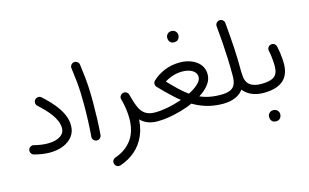

<svg xmlns="http://www.w3.org/2000/svg" viewBox="-106 -940 2431 1511"><g transform="rotate(-15 1110.0 -184.5)"><path d="M48 -29.7Q44.8 -15.3 52.7 -2Q60.6 11.4 75.3 14.7Q108.9 23.5 140.1 28.1Q171.4 32.7 200.2 32.7Q262.3 32.7 310.9 12.8Q359.5 -7.1 387.4 -43.5Q415.3 -79.9 415.3 -130.2Q415.3 -169.7 401.4 -206.7Q387.5 -243.7 363.8 -278.1Q340.1 -312.6 310.4 -344Q280.6 -375.5 248.7 -404.1Q237 -414.5 221.8 -413.2Q206.7 -411.9 196.5 -400.7Q186.9 -389.6 187.5 -374.3Q188 -359 199.4 -348.9Q223.9 -327 249 -301.2Q274 -275.5 295 -247.3Q315.9 -219.1 328.6 -189.2Q341.3 -159.4 341.3 -129.2Q341.3 -88.2 304 -64.6Q266.7 -41 204.6 -41Q179.8 -41 150.3 -44.9Q120.7 -48.8 91.9 -56.8Q77.2 -60.2 64.3 -52.1Q51.3 -43.9 48 -29.7Z M535.2 -564.5Q543.3 -503.5 548.1 -458.2Q552.9 -412.8 554.9 -368.4Q556.9 -324 556.9 -266.1Q556.9 -202.2 554.4 -132.9Q551.9 -63.6 546.7 -3.4Q545.3 11.6 555.2 23.1Q565.2 34.6 580.1 36Q595.3 37.4 606.9 27.4Q618.6 17.3 620 2.4Q625.2 -58.3 627.6 -128.1Q629.9 -197.8 629.9 -262.8Q629.9 -323.5 627.8 -370.8Q625.7 -418.1 620.8 -465.5Q616 -512.8 607.8 -574.2Q605.8 -589.1 593.7 -598.4Q581.6 -607.6 566.7 -605.7Q551.7 -603.7 542.4 -591.6Q533.2 -579.5 535.2 -564.5Z M873.1 -270.5Q861.9 -266.4 854 -255Q846.1 -243.6 850.3 -227.2Q873.4 -140 873.4 -68.4Q873.4 40.6 823.5 107.5Q773.6 174.4 687.3 203.4Q675 207.5 667.2 220Q659.4 232.5 664.5 249.6Q668.4 262.6 681.7 270.6Q695.1 278.5 711.1 273.3Q781.7 249.6 834.6 203.4Q887.4 157.2 916.7 89.1Q946 20.9 946 -68.4Q946 -151.2 921.3 -245.4Q919.2 -254.6 912.2 -261.8Q905.2 -268.9 895.1 -271.9Q885 -274.8 873.1 -270.5ZM850 -228Q864.6 -178.3 883 -134.3Q901.4 -90.3 927.7 -56.9Q954 -23.4 991.9 -4.4Q1029.7 14.5 1083 14.5H1083.5Q1098.9 14.5 1109.4 3.8Q1119.8 -7 1119.8 -22Q1119.8 -37.4 1109.4 -47.9Q1098.9 -58.5 1083.5 -58.5H1083Q1043.8 -58.5 1017.7 -70.5Q991.6 -82.5 974.4 -106.2Q957.3 -129.9 945.1 -164.7Q932.9 -199.5 921.5 -244.7Q917.7 -259.1 904.8 -267.5Q892 -275.8 877.4 -272.1Q867.7 -269.8 860.3 -262.8Q852.8 -255.7 849.8 -246.6Q846.7 -237.5 850 -228Z M1046.7 -22Q1046.7 -7 1057.6 3.8Q1068.5 14.5 1083.5 14.5Q1124.3 14.5 1174.9 6.6Q1225.5 -1.4 1278.9 -16.8Q1332.3 -32.2 1382 -54.3Q1431.6 -76.5 1471.3 -105Q1511 -133.5 1534.5 -167.8Q1558 -202.1 1558 -241.4Q1558 -277.6 1542.6 -304.9Q1527.2 -332.2 1500.5 -350.8Q1473.9 -369.4 1440.1 -378.8Q1406.2 -388.2 1369.6 -388.2Q1301.1 -388.2 1242.4 -363.7Q1183.7 -339.1 1143.9 -299.7Q1133.2 -288.5 1134.5 -273.3Q1135.7 -258.1 1146.7 -247.9Q1157.9 -238 1171.9 -240.1Q1186 -242.1 1198.4 -250.7Q1234.2 -281 1278.6 -297.6Q1323.1 -314.3 1367 -314.3Q1420.6 -314.3 1452.4 -294Q1484.2 -273.7 1484.2 -241Q1484.2 -214 1457.4 -187.5Q1430.7 -160.9 1386.7 -137.7Q1342.8 -114.5 1289.7 -96.7Q1236.6 -78.9 1182.8 -68.7Q1129 -58.5 1083.5 -58.5Q1068.5 -58.5 1057.6 -47.9Q1046.7 -37.4 1046.7 -22ZM1142.6 -252Q1198.1 -193.6 1251.2 -144.8Q1304.3 -96 1360 -60.4Q1415.8 -24.7 1478.9 -5.1Q1542 14.5 1617.2 14.5H1617.7Q1633.1 14.5 1643.6 3.8Q1654 -7 1654 -22Q1654 -37.4 1643.6 -47.9Q1633.1 -58.5 1617.7 -58.5H1617.2Q1551.9 -58.5 1499.1 -73Q1446.3 -87.6 1399.1 -117.2Q1352 -146.9 1304 -192.2Q1256 -237.5 1200 -298.5Q1189.8 -310 1174.8 -311.7Q1159.9 -313.5 1148.1 -303.9Q1136.8 -294.8 1134.6 -279.1Q1132.4 -263.5 1142.6 -252ZM1324.9 -600.7Q1324.9 -590 1328.2 -580.2Q1332 -569.5 1341.7 -561.2Q1351.4 -552.9 1369.6 -552.9Q1387.8 -552.9 1397.9 -560.8Q1407.9 -568.7 1411.8 -579.6Q1415.8 -590.6 1415.8 -600.1Q1415.8 -612.6 1408.6 -623.8Q1403.1 -632.4 1393.4 -638.1Q1383.8 -643.8 1370 -643.8Q1349.5 -643.8 1337.2 -630.5Q1324.9 -617.1 1324.9 -600.7Z M1581.2 -22Q1581.2 -7 1591.9 3.8Q1602.7 14.5 1617.7 14.5Q1678.7 14.5 1723.8 -7Q1768.9 -28.5 1793.8 -71.8Q1818.7 -115.1 1818.7 -180.2Q1818.7 -294.7 1812.9 -391.9Q1807 -489.2 1797.2 -594.8Q1795.7 -610 1783.9 -619.7Q1772.2 -629.4 1757.2 -627.8Q1742.2 -626.2 1732.5 -614.6Q1722.7 -602.9 1724.2 -587.8Q1731.1 -517.6 1735.7 -452.9Q1740.4 -388.2 1743 -321.7Q1745.7 -255.3 1745.7 -180.2Q1745.7 -134.5 1732.8 -107.8Q1719.9 -81.2 1691.8 -69.8Q1663.8 -58.5 1617.7 -58.5Q1602.7 -58.5 1591.9 -47.9Q1581.2 -37.4 1581.2 -22ZM1745.7 -180.2Q1745.7 -114.3 1772.8 -71Q1799.9 -27.8 1845.4 -6.6Q1891 14.5 1946.3 14.5H1946.8Q1962.2 14.5 1972.7 3.8Q1983.1 -7 1983.1 -22Q1983.1 -37.4 1972.7 -47.9Q1962.2 -58.5 1946.8 -58.5H1946.3Q1885 -58.5 1852.1 -85.8Q1819.2 -113.2 1819.2 -180.2Q1819.2 -195.6 1808.4 -206.1Q1797.7 -216.7 1782.2 -216.7Q1767.3 -216.7 1756.5 -206.1Q1745.7 -195.6 1745.7 -180.2Z M1910.3 -22Q1910.3 -7 1921.1 3.8Q1931.8 14.5 1946.8 14.5Q2051.8 14.5 2105.7 -30.6Q2159.7 -75.7 2159.7 -169.6Q2159.7 -186.6 2157.9 -209.8Q2156.2 -233 2152.6 -258.8Q2149 -284.5 2143.3 -308.8Q2140.7 -323.8 2128.5 -332.7Q2116.4 -341.7 2101.4 -339.4Q2086.5 -337.2 2077.5 -324.8Q2068.6 -312.5 2070.7 -297.5Q2075.9 -275.5 2079 -251.3Q2082.2 -227.2 2083.6 -205.7Q2085.1 -184.2 2085.1 -169.9Q2085.1 -105.5 2052.2 -82Q2019.3 -58.5 1946.8 -58.5Q1931.8 -58.5 1921.1 -47.9Q1910.3 -37.4 1910.3 -22ZM1938.2 207.9Q1938.2 218.6 1941.5 228.4Q1945.3 239.1 1955 247.4Q1964.7 255.7 1982.9 255.7Q2001.1 255.7 2011.1 247.8Q2021.2 239.9 2025.1 229Q2029.1 218 2029.1 208.5Q2029.1 196 2021.9 184.8Q2016.4 176.2 2006.7 170.5Q1997.1 164.8 1983.3 164.8Q1962.8 164.8 1950.5 178.1Q1938.2 191.5 1938.2 207.9Z"/></g></svg>

Font: Mikhak VF
Style: Regular
Weight: 100
Designer: Amin Abedi
Version: Version 3.001